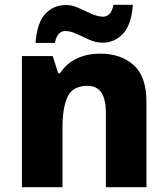

<svg xmlns="http://www.w3.org/2000/svg" viewBox="-20 -785 704 805"><path d="M400 -560Q487 -560 540.5 -512Q594 -464 594 -358V0H424V-311Q424 -367 405.5 -396Q387 -425 347 -425Q285 -425 263.5 -379.5Q242 -334 242 -250V0H72V-550H201L224 -478H232Q258 -519 301.5 -539.5Q345 -560 400 -560ZM129 -605Q135 -689 169.5 -726.5Q204 -764 257 -764Q283 -764 310 -751.5Q337 -739 363.5 -727Q390 -715 414 -715Q426 -715 438 -725.5Q450 -736 456 -765H537Q531 -681 495.5 -643.5Q460 -606 411 -606Q383 -606 355.5 -618Q328 -630 302 -642.5Q276 -655 252 -655Q240 -655 228 -644.5Q216 -634 210 -605Z"/></svg>

Font: Noto Kufi Arabic ExtraBold
Style: Regular
Weight: 800
Designer: Monotype Design Team, David Williams, Khaled Hosny
Foundry: Google LLC
Version: Version 2.109; ttfautohint (v1.8.4.7-5d5b)